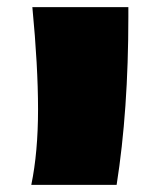

<svg xmlns="http://www.w3.org/2000/svg" viewBox="-20 -520 436 540"><path d="M341 -500V-473Q341 -209 308 0H68Q87 -92 87 -212.5Q87 -333 71 -500Z"/></svg>

Font: Ruslan Display
Style: Regular
Weight: 400
Version: Version 1.001